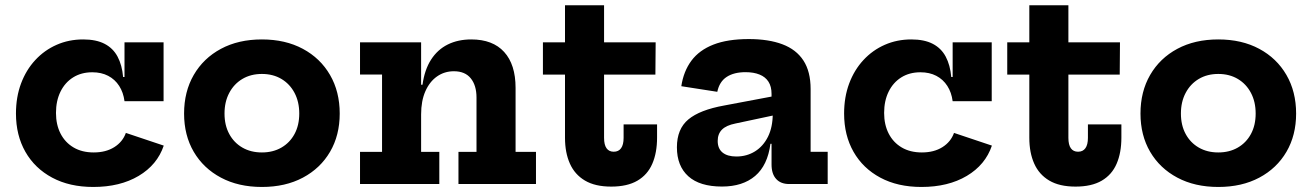

<svg xmlns="http://www.w3.org/2000/svg" viewBox="-20 -716 5103 747"><path d="M342.9 11.4Q250.7 11.4 183.1 -24.8Q115.5 -61 78.8 -125.3Q42.1 -189.7 42.1 -274.3Q42.1 -338.2 61.8 -391Q81.5 -443.8 117.2 -482.3Q152.8 -520.8 200.4 -541.7Q247.9 -562.6 303.5 -562.6Q354.2 -562.6 387.2 -545.4Q420.2 -528.2 437.5 -495.5Q454.9 -462.8 459 -416.3H491.7L464.4 -322.3Q460 -356.4 443.7 -381.7Q427.4 -407.1 400.8 -421Q374.3 -434.8 339 -434.8Q296.5 -434.8 264.7 -415Q232.9 -395.1 215.4 -359.5Q197.8 -323.9 197.8 -276.7Q197.8 -230.9 215.6 -196.2Q233.4 -161.6 266.2 -142.3Q299 -122.9 344.6 -122.9Q391.8 -122.9 424.6 -143.5Q457.3 -164.1 469.7 -198.9L617.1 -149.5Q591.8 -74.6 519.4 -31.6Q447 11.4 342.9 11.4ZM464.4 -322.3V-551.2H616.4V-322.3Z M999 11.4Q907.7 11.4 839.6 -24.9Q771.5 -61.1 733.8 -125.4Q696.2 -189.7 696.2 -274.2Q696.2 -359.4 733.8 -424.4Q771.5 -489.5 839.5 -526Q907.6 -562.6 998.9 -562.6Q1090.2 -562.6 1158.3 -526Q1226.3 -489.5 1264 -424.4Q1301.7 -359.4 1301.7 -274.2Q1301.7 -189.7 1264.1 -125.4Q1226.5 -61.1 1158.5 -24.9Q1090.4 11.4 999 11.4ZM998.9 -122.9Q1042.1 -122.9 1074.8 -141.8Q1107.5 -160.6 1125.9 -194.6Q1144.3 -228.6 1144.3 -274.3Q1144.3 -320 1125.9 -354.7Q1107.5 -389.5 1074.8 -408.9Q1042.1 -428.3 998.9 -428.3Q955.8 -428.3 923.1 -408.9Q890.4 -389.5 872 -354.7Q853.5 -320 853.5 -274.3Q853.5 -228.6 872 -194.6Q890.4 -160.6 923.1 -141.8Q955.8 -122.9 998.9 -122.9Z M1618.4 -125.2H1689.2V0H1380.7V-125.2H1466.4V-426H1380.7V-551.2H1618.4ZM1833.9 -125.2V-336.5Q1833.9 -383.7 1811.6 -411.2Q1789.4 -438.8 1745.9 -438.8Q1709.1 -438.8 1680.2 -418.5Q1651.4 -398.3 1634.9 -360.8Q1618.4 -323.2 1618.4 -271L1592.2 -386.3H1623.8Q1631.9 -444.9 1657.2 -484.1Q1682.4 -523.2 1722.1 -542.9Q1761.8 -562.6 1813.5 -562.6Q1897.2 -562.6 1941.5 -513.8Q1985.9 -465 1985.9 -374.1V-125.2H2065.3V0H1763.7V-125.2Z M2330.2 -179.7Q2330.2 -152.4 2339.9 -139Q2349.5 -125.7 2367.8 -125.7Q2386.7 -125.7 2396.4 -139.4Q2406.2 -153 2406.2 -179.7V-232H2536.4V-180.7Q2536.4 -121.6 2517.8 -78.8Q2499.3 -36 2459.8 -13Q2420.4 10 2357.9 10Q2295.4 10 2255.8 -13.5Q2216.1 -37 2197.2 -79.6Q2178.2 -122.1 2178.2 -179.7V-425.7H2092.3V-551.2H2178.2V-695.6H2330.2V-551.2H2530.9L2529.9 -425.7H2330.2Z M3050.6 0Q3017.5 0 2999.7 -19.8Q2981.8 -39.5 2981.8 -75.7V-194.2L2992.5 -214.2L2986.5 -274.1L2981.8 -307.3V-350.8Q2981.8 -379.5 2969.8 -398.2Q2957.8 -416.9 2935 -426Q2912.3 -435.2 2880.6 -435.2Q2835.5 -435.2 2807.3 -416.8Q2779 -398.4 2770.7 -358.8L2630.7 -380.6Q2639.5 -438.9 2670.1 -480Q2700.7 -521 2755.7 -542.5Q2810.7 -564 2893.2 -564Q2970.4 -564 3024.1 -543.7Q3077.8 -523.5 3105.8 -480.6Q3133.8 -437.7 3133.8 -369.6V-125.5H3200.2V0ZM2789 9.8Q2702.4 9.8 2658 -30.2Q2613.6 -70.2 2613.6 -143Q2613.6 -214.2 2658.1 -251.3Q2702.6 -288.4 2797.4 -305.5L3010.1 -345.6V-271.4L2841.4 -235.5Q2805.5 -228.4 2788.9 -211.7Q2772.3 -195 2772.3 -167.7Q2772.3 -137.9 2791.2 -122.5Q2810.1 -107.1 2844.8 -107.1Q2885.2 -107.1 2917.3 -127Q2949.4 -146.9 2968 -184.2Q2986.5 -221.6 2986.5 -274.1L3011.5 -156.5H2977.5Q2966.5 -72.8 2918 -31.5Q2869.5 9.8 2789 9.8Z M3564.9 11.4Q3472.7 11.4 3405.1 -24.8Q3337.5 -61 3300.8 -125.3Q3264.1 -189.7 3264.1 -274.3Q3264.1 -338.2 3283.8 -391Q3303.5 -443.8 3339.2 -482.3Q3374.8 -520.8 3422.4 -541.7Q3469.9 -562.6 3525.5 -562.6Q3576.2 -562.6 3609.2 -545.4Q3642.2 -528.2 3659.5 -495.5Q3676.9 -462.8 3681 -416.3H3713.7L3686.4 -322.3Q3682 -356.4 3665.7 -381.7Q3649.4 -407.1 3622.8 -421Q3596.3 -434.8 3561 -434.8Q3518.5 -434.8 3486.7 -415Q3454.9 -395.1 3437.4 -359.5Q3419.8 -323.9 3419.8 -276.7Q3419.8 -230.9 3437.6 -196.2Q3455.4 -161.6 3488.2 -142.3Q3521 -122.9 3566.6 -122.9Q3613.8 -122.9 3646.6 -143.5Q3679.3 -164.1 3691.7 -198.9L3839.1 -149.5Q3813.8 -74.6 3741.4 -31.6Q3669 11.4 3564.9 11.4ZM3686.4 -322.3V-551.2H3838.4V-322.3Z M4136.7 -179.7Q4136.7 -152.4 4146.4 -139Q4156 -125.7 4174.3 -125.7Q4193.2 -125.7 4202.9 -139.4Q4212.7 -153 4212.7 -179.7V-232H4342.9V-180.7Q4342.9 -121.6 4324.3 -78.8Q4305.8 -36 4266.3 -13Q4226.9 10 4164.4 10Q4101.9 10 4062.3 -13.5Q4022.6 -37 4003.7 -79.6Q3984.7 -122.1 3984.7 -179.7V-425.7H3898.8V-551.2H3984.7V-695.6H4136.7V-551.2H4337.4L4336.4 -425.7H4136.7Z M4720 11.4Q4628.7 11.4 4560.6 -24.9Q4492.5 -61.1 4454.8 -125.4Q4417.2 -189.7 4417.2 -274.2Q4417.2 -359.4 4454.8 -424.4Q4492.5 -489.5 4560.5 -526Q4628.6 -562.6 4719.9 -562.6Q4811.2 -562.6 4879.3 -526Q4947.3 -489.5 4985 -424.4Q5022.7 -359.4 5022.7 -274.2Q5022.7 -189.7 4985.1 -125.4Q4947.5 -61.1 4879.5 -24.9Q4811.4 11.4 4720 11.4ZM4719.9 -122.9Q4763.1 -122.9 4795.8 -141.8Q4828.5 -160.6 4846.9 -194.6Q4865.3 -228.6 4865.3 -274.3Q4865.3 -320 4846.9 -354.7Q4828.5 -389.5 4795.8 -408.9Q4763.1 -428.3 4719.9 -428.3Q4676.8 -428.3 4644.1 -408.9Q4611.4 -389.5 4593 -354.7Q4574.5 -320 4574.5 -274.3Q4574.5 -228.6 4593 -194.6Q4611.4 -160.6 4644.1 -141.8Q4676.8 -122.9 4719.9 -122.9Z"/></svg>

Font: Hepta Slab ExtraLight
Style: Regular
Weight: 200
Designer: Michael LaGattuta
Foundry: Michael LaGattuta
Version: Version 1.100